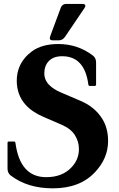

<svg xmlns="http://www.w3.org/2000/svg" viewBox="-20 -978 626 1007"><path d="M411.6 -957.5Q427.7 -957.5 427.7 -947.3Q427.7 -942.9 422.9 -935.5L321.8 -786.1Q308.6 -766.6 289.6 -766.6H255.9Q241.2 -766.6 241.2 -777.8Q241.2 -782.7 243.7 -789.1L298.8 -937.5Q306.2 -957.5 328.1 -957.5ZM256.8 9.8Q124.5 9.8 36.1 -57.6Q19.5 -70.3 19.5 -93.8V-228.5Q19.5 -235.8 26.9 -235.8H53.7Q60.1 -235.8 61 -228.5Q85 -48.8 222.2 -48.8Q304.7 -48.8 352.5 -97.7Q394 -139.6 394 -196.3Q394 -235.8 372.6 -269.5Q352.1 -302.7 302.2 -324.2L207.5 -365.2Q145.5 -392.1 112.3 -430.7Q67.9 -481.9 67.9 -554.7Q67.9 -596.2 83.5 -631.3Q103 -675.3 146.5 -708Q199.2 -747.1 285.6 -747.1Q388.2 -747.1 467.3 -686.5Q483.9 -673.8 483.9 -650.4V-534.7Q483.9 -527.3 476.6 -527.3H450.7Q444.3 -527.3 443.4 -534.7Q423.8 -683.1 306.2 -683.1Q259.8 -683.1 235.4 -657.2Q212.4 -632.3 212.4 -593.3Q212.4 -558.1 238.8 -531.7Q260.3 -509.8 300.3 -492.7L403.3 -448.7Q476.6 -417.5 515.6 -356Q546.9 -306.6 546.9 -238.3Q546.9 -148.4 479 -75.7Q399.9 9.8 256.8 9.8Z"/></svg>

Font: Simply Serif
Style: Bold
Weight: 700
Designer: Wojciech Kalinowski "wmk69" (wmk69@o2.pl)
Foundry: Wojciech Kalinowski "wmk69" (wmk69@o2.pl)
Version: Version 1.0.0; 2022-02-18